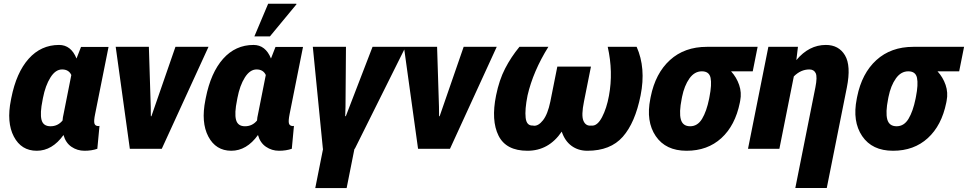

<svg xmlns="http://www.w3.org/2000/svg" viewBox="-20 -771 5016 995"><path d="M304.2 -146.5Q305.2 -162.6 309.6 -180.7L349.6 -382.3Q336.4 -411.1 301.8 -411.1Q267.6 -411.1 241.5 -369.6Q215.3 -328.1 202.6 -263.2L200.7 -252.9Q186.5 -184.1 195.1 -150.4Q203.6 -116.7 241.7 -116.7Q279.8 -116.7 304.2 -146.5ZM286.1 -538.1Q348.1 -538.1 376.5 -467.8L399.9 -527.8H542.5L473.1 -180.7Q465.3 -143.6 469.5 -130.6Q473.6 -117.7 489.7 -117.7Q494.1 -117.7 495.6 -119.1L484.4 0Q455.1 10.3 418 10.3Q380.4 10.3 350.3 -10.3Q320.3 -30.8 309.1 -71.3Q250.5 10.3 170.4 10.3Q90.3 10.3 51.8 -63.2Q13.2 -136.7 36.6 -252.9L38.6 -263.2Q64.5 -394.5 128.4 -466.3Q192.4 -538.1 286.1 -538.1Z M761.2 -217.8 761.7 -168.9 764.6 -168.5 889.2 -528.3H1060.5L818.4 0H652.8L579.6 -528.3H751.5Z M1249.5 -116.7Q1287.6 -116.7 1312 -146.5Q1313 -162.6 1317.4 -180.7L1357.4 -382.3Q1344.2 -411.1 1309.6 -411.1Q1275.4 -411.1 1249 -369.6Q1222.7 -328.1 1210.4 -263.2L1208.5 -252.9Q1194.3 -184.1 1203.1 -150.4Q1211.9 -116.7 1249.5 -116.7ZM1293.9 -538.1Q1356 -538.1 1384.3 -467.8L1407.7 -527.8H1550.3L1481 -180.7Q1473.6 -143.6 1477.5 -130.9Q1481.4 -118.2 1497.6 -117.7Q1502 -117.7 1503.4 -119.1L1492.2 0Q1462.9 10.3 1425.8 10.3Q1388.7 10.3 1358.4 -10.3Q1328.1 -30.8 1316.9 -71.3Q1258.3 10.3 1178.2 10.3Q1098.1 9.8 1059.6 -63.5Q1021 -136.7 1044.4 -252.9L1046.4 -263.2Q1072.3 -394.5 1136.2 -466.3Q1200.2 -538.1 1293.9 -538.1ZM1369.6 -751.5H1515.6L1516.6 -749L1378.9 -582.5H1298.3Z M1910.6 -528.3H2082L1818.8 0H1816.9L1776.4 203.6H1613.8L1654.3 0H1653.3L1601.1 -528.3H1772.9L1770.5 -217.8L1769 -169.4L1772 -168.5Z M2254.9 -217.8 2255.4 -168.9 2258.3 -168.5 2382.8 -528.3H2554.2L2312 0H2146.5L2073.2 -528.3H2245.1Z M3023.9 10.3Q2976.6 10.3 2941.9 -15.1Q2907.2 -40.5 2891.1 -88.9Q2823.7 10.3 2713.4 10.3Q2602.5 10.3 2563.5 -68.1Q2524.4 -146.5 2550.8 -276.4Q2566.9 -356.4 2597.7 -416Q2628.4 -475.6 2671.9 -528.3H2821.8Q2742.7 -401.4 2713.9 -276.4Q2699.2 -203.1 2704.1 -160.4Q2709 -117.7 2742.7 -120.6L2745.1 -119.6Q2769.5 -116.7 2793.9 -147.7Q2818.4 -178.7 2832 -244.6L2868.2 -425.8H3042.5L3006.3 -244.6Q2991.7 -173.3 3003.4 -145.3Q3015.1 -117.2 3043.5 -120.1H3046.4Q3075.7 -117.7 3099.9 -163.8Q3124 -210 3135.7 -274.4Q3158.7 -397.9 3129.4 -528.3H3279.3Q3328.1 -418.5 3299.8 -276.9Q3271.5 -134.8 3207.5 -62.3Q3143.6 10.3 3023.9 10.3Z M3654.8 -258.8 3656.7 -269Q3669.4 -333.5 3662.4 -367.4Q3655.3 -401.4 3617.2 -401.4Q3579.1 -401.4 3552.7 -364.3Q3526.4 -327.1 3514.6 -269L3512.7 -258.8Q3498.5 -188 3508.3 -152.3Q3518.1 -116.7 3556.6 -116.7Q3595.2 -116.7 3618.4 -155.3Q3641.6 -193.8 3654.8 -258.8ZM3350.1 -258.8 3352.1 -269Q3376.5 -391.1 3451.9 -459.7Q3527.3 -528.3 3643.1 -528.3Q3643.1 -527.8 3906.2 -528.3L3880.9 -401.4H3768.6Q3796.9 -370.6 3810.5 -330.8Q3824.2 -291 3815.9 -249L3814 -238.8Q3790 -120.6 3718.3 -55.2Q3646.5 10.3 3538.1 10.3Q3429.7 10.3 3378.2 -65.7Q3326.7 -141.6 3350.1 -258.8Z M4259.8 -538.1Q4326.7 -538.1 4358.9 -484.4Q4391.1 -430.7 4368.7 -317.9L4264.6 203.1H4101.6L4205.6 -318.4Q4216.3 -372.1 4207.3 -391.6Q4198.2 -411.1 4174.3 -411.1Q4129.9 -411.1 4093.8 -375L4019 0H3856.4L3961.9 -528.3H4115.2L4106.9 -459.5Q4172.4 -538.1 4259.8 -538.1Z M4724.6 -258.8 4726.6 -269Q4739.3 -333.5 4732.2 -367.4Q4725.1 -401.4 4687 -401.4Q4648.9 -401.4 4622.6 -364.3Q4596.2 -327.1 4584.5 -269L4582.5 -258.8Q4568.4 -188 4578.1 -152.3Q4587.9 -116.7 4626.5 -116.7Q4665 -116.7 4688.2 -155.3Q4711.4 -193.8 4724.6 -258.8ZM4419.9 -258.8 4421.9 -269Q4446.3 -391.1 4521.7 -459.7Q4597.2 -528.3 4712.9 -528.3Q4712.9 -527.8 4976.1 -528.3L4950.7 -401.4H4838.4Q4866.7 -370.6 4880.4 -330.8Q4894 -291 4885.7 -249L4883.8 -238.8Q4859.9 -120.6 4788.1 -55.2Q4716.3 10.3 4607.9 10.3Q4499.5 10.3 4448 -65.7Q4396.5 -141.6 4419.9 -258.8Z"/></svg>

Font: Roboto-BlackItalic
Style: Italic
Weight: 900
Italic angle: -12°
Designer: Google
Version: Version 1.100141; 2013